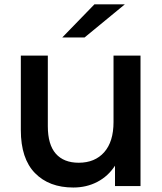

<svg xmlns="http://www.w3.org/2000/svg" viewBox="-20 -843 736 870"><path d="M262.2 -673.3 407.8 -823.3H545.6L363.3 -673.3ZM616.7 0H501.1V-92.2Q470 -44.4 421.1 -18.9Q372.2 6.7 312.2 6.7Q202.2 6.7 138.3 -58.9Q74.4 -124.4 74.4 -253.3V-591.1H196.7V-271.1Q196.7 -187.8 232.8 -146.7Q268.9 -105.6 336.7 -105.6Q410 -105.6 452.2 -153.3Q494.4 -201.1 494.4 -290V-591.1H616.7Z"/></svg>

Font: Paperlogy 6 SemiBold
Style: Regular
Weight: 600
Designer: redesigned by Lee Juim, glyphs from Gmarket Sans & Montserrat
Foundry: PT&
Version: Version 1.001